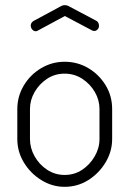

<svg xmlns="http://www.w3.org/2000/svg" viewBox="-20 -717 501 743"><path d="M230 6Q182 6 140 -20Q98 -46 72.5 -88Q47 -130 47 -179V-295Q47 -344 72 -386Q97 -428 139 -453Q181 -478 230 -478Q280 -478 321.5 -453.5Q363 -429 388.5 -387.5Q414 -346 414 -295V-179Q414 -131 388.5 -88.5Q363 -46 321.5 -20Q280 6 230 6ZM230 -40Q268 -40 298 -60Q328 -80 346.5 -112Q365 -144 365 -179V-295Q365 -330 347 -361Q329 -392 298.5 -412Q268 -432 230 -432Q192 -432 162 -412Q132 -392 114 -361Q96 -330 96 -295V-179Q96 -144 114 -112Q132 -80 162.5 -60Q193 -40 230 -40ZM119 -596Q111 -596 105 -602.5Q99 -609 99 -619Q99 -624 102 -628.5Q105 -633 110 -636L214 -692Q222 -697 231 -697Q240 -697 248 -692L352 -637Q358 -634 360.5 -628.5Q363 -623 363 -617Q363 -609 357.5 -603Q352 -597 344 -597Q342 -597 339.5 -598Q337 -599 335 -600L231 -655L127 -599Q125 -598 123 -597Q121 -596 119 -596Z"/></svg>

Font: Dosis Light
Style: Regular
Weight: 300
Designer: EdgarTolentino, PabloImpallari, IginoMarini
Foundry: EdgarTolentino, PabloImpallari, IginoMarini
Version: Version 3.001; ttfautohint (v1.8.2)